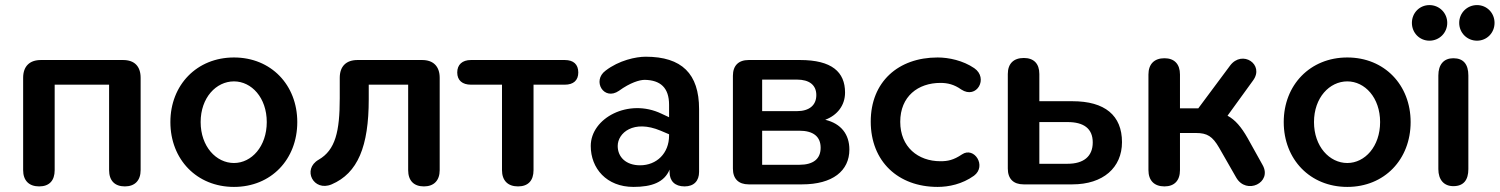

<svg xmlns="http://www.w3.org/2000/svg" viewBox="-20 -725 5897 755"><path d="M134 8C174 8 195 -15 195 -56V-392H409V-56C409 -15 431 8 471 8C510 8 533 -15 533 -56V-419C533 -464 509 -489 464 -489H141C96 -489 71 -464 71 -419V-56C71 -15 94 8 134 8Z M900 10C1046 10 1149 -98 1149 -245C1149 -391 1046 -499 900 -499C754 -499 650 -391 650 -245C650 -98 754 10 900 10ZM900 -84C830 -84 769 -149 769 -245C769 -341 830 -405 900 -405C969 -405 1029 -341 1029 -245C1029 -149 969 -84 900 -84Z M1647 8C1686 8 1709 -15 1709 -56V-419C1709 -464 1684 -489 1640 -489H1386C1341 -489 1316 -464 1316 -419V-339C1316 -208 1299 -135 1233 -97C1167 -59 1213 30 1284 0C1387 -44 1430 -149 1430 -335V-392H1585V-56C1585 -15 1607 8 1647 8Z M2017 8C2057 8 2078 -15 2078 -56V-392H2201C2235 -392 2254 -409 2254 -440C2254 -472 2235 -489 2201 -489H1832C1798 -489 1778 -471 1778 -440C1778 -409 1798 -392 1832 -392H1954V-56C1954 -15 1977 8 2017 8Z M2471 10C2543 10 2592 -8 2613 -58V-48C2613 -13 2634 8 2672 8C2709 8 2729 -14 2729 -49V-296C2729 -435 2661 -502 2519 -502C2481 -502 2414 -488 2361 -447C2307 -407 2355 -327 2414 -368C2458 -400 2495 -411 2515 -411C2577 -410 2611 -380 2611 -313V-264L2581 -278C2452 -340 2303 -261 2303 -151C2303 -63 2365 10 2471 10ZM2409 -151C2409 -202 2471 -256 2578 -211L2611 -197V-192C2611 -122 2562 -75 2497 -75C2442 -75 2409 -107 2409 -151Z M2924 0H3134C3254 0 3320 -53 3320 -137C3320 -196 3288 -239 3225 -254C3273 -272 3303 -311 3303 -361C3303 -442 3251 -489 3126 -489H2924C2884 -489 2862 -467 2862 -427V-62C2862 -22 2884 0 2924 0ZM3123 -77H2977V-211H3123C3178 -211 3207 -188 3207 -144C3207 -100 3178 -77 3123 -77ZM3114 -288H2977V-412H3114C3162 -412 3190 -391 3190 -351C3190 -311 3162 -288 3114 -288Z M3667 10C3711 10 3764 -1 3810 -34C3861 -72 3811 -150 3763 -118C3729 -95 3706 -91 3678 -91C3590 -91 3520 -147 3520 -246C3520 -346 3590 -399 3678 -399C3706 -399 3732 -393 3760 -373C3821 -333 3868 -418 3811 -457C3767 -487 3711 -499 3667 -499C3512 -499 3404 -403 3404 -247C3404 -90 3512 10 3667 10Z M4005 0H4197C4318 0 4392 -66 4392 -166C4392 -271 4325 -327 4197 -327H4067V-434C4067 -475 4045 -497 4006 -497C3966 -497 3943 -475 3943 -434V-62C3943 -22 3965 0 4005 0ZM4178 -81H4067V-245H4178C4241 -245 4277 -220 4277 -165C4277 -109 4240 -81 4178 -81Z M4559 8C4598 8 4620 -15 4620 -56V-202H4683C4727 -202 4748 -189 4774 -144L4841 -27C4881 43 4984 -7 4945 -76L4886 -182C4861 -226 4837 -254 4807 -270L4907 -408C4954 -471 4865 -531 4817 -467L4692 -299H4620V-432C4620 -473 4598 -496 4559 -496C4519 -496 4496 -473 4496 -432V-56C4496 -15 4519 8 4559 8Z M5278 10C5424 10 5527 -98 5527 -245C5527 -391 5424 -499 5278 -499C5132 -499 5028 -391 5028 -245C5028 -98 5132 10 5278 10ZM5278 -84C5208 -84 5147 -149 5147 -245C5147 -341 5208 -405 5278 -405C5347 -405 5407 -341 5407 -245C5407 -149 5347 -84 5278 -84Z M5695 7C5736 7 5754 -18 5754 -60V-428C5754 -472 5735 -496 5695 -496C5658 -496 5636 -472 5636 -428V-60C5636 -18 5658 7 5695 7ZM5601 -565C5640 -565 5671 -596 5671 -635C5671 -674 5640 -705 5601 -705C5562 -705 5532 -674 5532 -635C5532 -596 5562 -565 5601 -565ZM5788 -565C5827 -565 5857 -596 5857 -635C5857 -674 5827 -705 5788 -705C5749 -705 5718 -674 5718 -635C5718 -596 5749 -565 5788 -565Z"/></svg>

Font: SN Pro SemiBold
Style: Regular
Weight: 600
Designer: Tobias Whetton
Foundry: Supernotes
Version: Version 1.003;Glyphs 3.3 (3324)